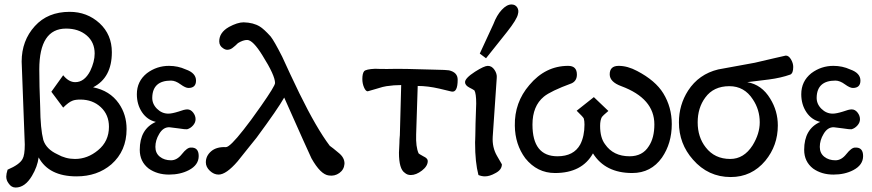

<svg xmlns="http://www.w3.org/2000/svg" viewBox="-20 -774 3906 860"><path d="M547 -196Q547 -98 479 -38Q416 16 323 16Q199 16 153 -69Q148 -28 123 14Q92 66 50 66Q31 66 19 48Q8 34 8 17Q8 5 14 -14Q68 -37 81 -62Q91 -79 91 -127Q91 -140 84 -312Q77 -484 77 -498Q77 -592 136 -657Q194 -721 292 -721Q370 -721 426 -670Q481 -619 481 -540Q481 -426 397 -383Q472 -368 512 -311Q547 -261 547 -196ZM468 -206Q468 -260 431.5 -294Q395 -328 340 -328Q317 -328 305 -323Q288 -317 263 -292L210 -363L263 -437Q288 -406 317 -406Q358 -406 384 -456Q404 -498 404 -534Q404 -585 368 -615.5Q332 -646 276 -646Q156 -646 156 -463Q156 -392 160 -295Q161 -197 174 -147Q187 -106 237 -83Q274 -62 316 -62Q372 -62 419 -101Q468 -141 468 -206Z M870 -75Q870 -35 826 -12Q788 8 737 8Q684 8 646 -19Q606 -50 606 -103Q606 -196 678 -228Q639 -237 616 -271.5Q593 -306 593 -352Q593 -410 638 -446Q682 -479 737 -479Q777 -479 812 -463Q858 -447 858 -413Q858 -380 824 -380Q811 -380 789 -396Q766 -413 746 -413Q664 -413 662 -338Q661 -309 683 -287Q705 -265 734 -265Q750 -265 779 -274Q806 -284 819 -284Q834 -284 845 -270Q856 -256 856 -240Q856 -225 844.5 -212Q833 -199 818 -195Q811 -194 779 -199Q744 -204 739 -204Q711 -205 693 -174Q676 -146 676 -116Q676 -88 696 -72Q716 -56 746 -56Q773 -56 795 -84Q818 -113 834 -113Q852 -114 861 -104.5Q870 -95 870 -75Z M1523 -40Q1521 -14 1500 1Q1479 16 1453 12Q1416 8 1375 -65Q1361 -94 1253 -337Q1225 -287 1129 -157Q1123 -149 1094 -113.5Q1065 -78 1044 -51Q993 8 959 8Q938 8 920 -9Q902 -26 902 -47Q902 -76 926 -96.5Q950 -117 992 -115Q1010 -115 1071 -193Q1100 -229 1149 -299Q1212 -389 1212 -402Q1212 -436 1156 -525Q1113 -595 1087 -595Q1069 -595 1046 -581Q1033 -568 1026 -563Q1013 -551 998 -551Q989 -551 979 -558Q962 -569 962 -589Q962 -628 1005 -653Q1044 -674 1071 -674Q1115 -673 1144 -655Q1162 -644 1192 -611Q1208 -591 1244 -520Q1277 -447 1321 -356Q1398 -199 1457 -121Q1470 -112 1496 -90Q1524 -68 1523 -40Z M1855 -87Q1856 -85 1876 -74Q1896 -65 1896 -53Q1896 -30 1870 -10Q1844 10 1820 10Q1804 10 1793 0Q1767 -17 1767 -90Q1767 -98 1769 -132Q1769 -141 1769.5 -149.5Q1770 -158 1770.5 -162.5Q1771 -167 1771 -168Q1777 -375 1777 -393Q1744 -393 1711 -388Q1700 -387 1665 -376Q1629 -365 1627 -365Q1618 -365 1610.5 -382.5Q1603 -400 1603 -420Q1603 -445 1611 -455Q1619 -464 1660 -466Q1677 -465 1714 -465Q1782 -467 1926 -462Q1980 -461 1991 -459Q2030 -450 2030 -417Q2030 -358 2002 -364Q1960 -374 1948 -377Q1896 -389 1851 -389L1844 -172Q1842 -116 1855 -87Z M2300 -711Q2296 -688 2251 -631L2157 -513L2129 -534L2190 -666Q2205 -706 2227.5 -730Q2250 -754 2271 -754Q2288 -754 2296.5 -741Q2305 -728 2300 -711ZM2228 -38Q2228 -13 2198 2Q2173 16 2152 16Q2138 16 2123 10Q2108 -47 2108 -134V-138Q2108 -141 2108.5 -148.5Q2109 -156 2109 -166Q2109 -176 2109.5 -190.5Q2110 -205 2110 -221Q2113 -308 2113 -310Q2113 -355 2105 -369Q2098 -374 2082 -382Q2063 -392 2063 -406Q2063 -424 2108 -453Q2149 -479 2165 -479Q2183 -479 2195 -461Q2207 -443 2205 -425L2187 -162Q2184 -114 2206 -76Z M2989 -218Q2989 -132 2945 -68Q2896 1 2812 1Q2691 1 2636 -87Q2587 1 2466 1Q2386 1 2333 -65Q2287 -127 2286 -211Q2284 -315 2351 -393Q2423 -479 2525 -479Q2564 -479 2564 -440Q2564 -412 2541 -401Q2446 -366 2416 -341Q2365 -299 2365 -216Q2365 -74 2477 -74Q2550 -74 2579 -127Q2598 -164 2598 -216Q2598 -232 2595 -243Q2593 -249 2563 -278L2640 -339L2705 -277Q2679 -255 2676 -250Q2668 -236 2668 -210Q2668 -157 2690 -128Q2727 -74 2800 -74Q2858 -74 2886 -119Q2911 -156 2911 -217Q2911 -333 2763 -388Q2711 -407 2711 -441Q2711 -479 2751 -479Q2791 -479 2834 -456Q2916 -413 2951 -356Q2989 -294 2989 -218Z M3533 -474Q3533 -446 3520 -440Q3478 -425 3424 -418L3327 -406Q3392 -395 3430 -332Q3464 -277 3464 -212Q3464 -122 3408 -54Q3347 19 3253 19Q3152 19 3084 -59Q3021 -130 3021 -226Q3021 -304 3062 -368Q3110 -442 3197 -463L3361 -493L3451 -514Q3465 -517 3477.5 -520Q3490 -523 3495 -524L3500 -525Q3513 -525 3523 -508Q3533 -491 3533 -474ZM3383 -226Q3383 -283 3352 -329Q3314 -388 3247 -388Q3176 -388 3139 -337Q3105 -291 3105 -226Q3105 -160 3141 -114Q3181 -62 3251 -62Q3312 -62 3351 -123Q3383 -175 3383 -226Z M3846 -75Q3846 -35 3802 -12Q3764 8 3713 8Q3660 8 3622 -19Q3582 -50 3582 -103Q3582 -196 3654 -228Q3615 -237 3592 -271.5Q3569 -306 3569 -352Q3569 -410 3614 -446Q3658 -479 3713 -479Q3753 -479 3788 -463Q3834 -447 3834 -413Q3834 -380 3800 -380Q3787 -380 3765 -396Q3742 -413 3722 -413Q3640 -413 3638 -338Q3637 -309 3659 -287Q3681 -265 3710 -265Q3726 -265 3755 -274Q3782 -284 3795 -284Q3810 -284 3821 -270Q3832 -256 3832 -240Q3832 -225 3820.5 -212Q3809 -199 3794 -195Q3787 -194 3755 -199Q3720 -204 3715 -204Q3687 -205 3669 -174Q3652 -146 3652 -116Q3652 -88 3672 -72Q3692 -56 3722 -56Q3749 -56 3771 -84Q3794 -113 3810 -113Q3828 -114 3837 -104.5Q3846 -95 3846 -75Z"/></svg>

Font: GFS Complutum
Style: Regular
Weight: 400
Designer: George D. Matthiopoulos
Foundry: George D. Matthiopoulos
Version: Version 1.000